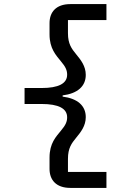

<svg xmlns="http://www.w3.org/2000/svg" viewBox="-20 -780 640 938"><path d="M500 138V60H312V-4C312 -57 330 -80 352 -107C375 -135 399 -165 399 -208C399 -264 358 -299 286 -308V-314C358 -323 399 -358 399 -414C399 -457 375 -487 352 -515C330 -542 312 -565 312 -618V-682H500V-760H324C253 -760 222 -720 222 -667V-612C222 -542 254 -510 278 -480C301 -453 308 -436 308 -415C308 -372 266 -350 183 -350H100V-272H183C266 -272 308 -250 308 -207C308 -186 301 -169 278 -142C254 -112 222 -81 222 -10V45C222 98 253 138 324 138Z"/></svg>

Font: IBM Mono Medium
Style: Regular
Weight: 500
Monospace: yes
Designer: Mike Abbink, Paul van der Laan, Pieter van Rosmalen
Foundry: Bold Monday
Version: Version 2.3